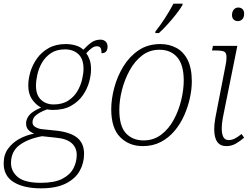

<svg xmlns="http://www.w3.org/2000/svg" viewBox="-60 -786 1371 1046"><path d="M163 240Q70 240 15 206.5Q-40 173 -40 104Q-40 57 -16 24Q8 -9 45.5 -29.5Q83 -50 126 -58Q106 -66 94 -79Q82 -92 82 -114Q82 -136 98.5 -157.5Q115 -179 164 -200Q135 -215 114.5 -245Q94 -275 94 -320Q94 -355 105.5 -394Q117 -433 141.5 -467.5Q166 -502 205 -524Q244 -546 298 -546Q326 -546 352 -538.5Q378 -531 394 -515Q419 -542 440 -556Q461 -570 487 -570Q505 -570 515.5 -559.5Q526 -549 526 -533Q526 -496 493 -496Q493 -518 487 -526Q481 -534 468 -534Q454 -534 440 -524Q426 -514 410 -496Q420 -483 428 -461.5Q436 -440 436 -408Q436 -377 425.5 -339Q415 -301 391 -266.5Q367 -232 327 -209.5Q287 -187 227 -187Q220 -187 211.5 -188Q203 -189 196 -190Q158 -176 137.5 -159.5Q117 -143 117 -119Q117 -103 133.5 -93.5Q150 -84 171 -82L249 -74Q326 -65 362 -34.5Q398 -4 398 52Q398 102 374.5 144.5Q351 187 299 213.5Q247 240 163 240ZM232 -217Q280 -217 312 -238Q344 -259 362 -290Q380 -321 387.5 -354Q395 -387 395 -411Q395 -465 367 -491Q339 -517 294 -517Q248 -517 217.5 -496.5Q187 -476 169 -445Q151 -414 143.5 -380Q136 -346 136 -319Q136 -268 163.5 -242.5Q191 -217 232 -217ZM163 210Q236 210 278.5 188.5Q321 167 339.5 132Q358 97 358 58Q358 18 330 -6.5Q302 -31 244 -36L169 -44Q90 -29 45 5.5Q0 40 0 102Q0 148 37.5 179Q75 210 163 210Z M718 10Q643 10 594.5 -39Q546 -88 546 -191Q546 -246 562.5 -308Q579 -370 612 -424Q645 -478 695 -512Q745 -546 814 -546Q861 -546 900 -525.5Q939 -505 962 -460Q985 -415 985 -342Q985 -300 974.5 -252Q964 -204 943.5 -157.5Q923 -111 891 -73Q859 -35 816 -12.5Q773 10 718 10ZM722 -21Q777 -21 818.5 -52.5Q860 -84 887 -134.5Q914 -185 927.5 -241.5Q941 -298 941 -347Q941 -433 905.5 -474Q870 -515 809 -515Q755 -515 714.5 -484Q674 -453 646.5 -403Q619 -353 604.5 -296Q590 -239 590 -188Q590 -98 626.5 -59.5Q663 -21 722 -21ZM786 -606 787 -615Q812 -646 838 -686Q864 -726 885 -766H935L934 -758Q921 -736 899.5 -708.5Q878 -681 853.5 -654Q829 -627 806 -606Z M1236 -671Q1222 -671 1213 -679.5Q1204 -688 1204 -704Q1204 -722 1213.5 -733.5Q1223 -745 1238 -745Q1252 -745 1261 -736.5Q1270 -728 1270 -712Q1270 -690 1259.5 -680.5Q1249 -671 1236 -671ZM1173 10Q1107 10 1107 -83Q1107 -108 1113 -142.5Q1119 -177 1126 -210L1169 -431Q1171 -439 1172.5 -450.5Q1174 -462 1174 -473Q1174 -498 1162 -504.5Q1150 -511 1114 -511H1095L1100 -536H1233L1166 -204Q1160 -177 1154 -144Q1148 -111 1148 -87Q1148 -57 1156.5 -40Q1165 -23 1186 -23Q1203 -23 1219 -31Q1235 -39 1256 -56L1270 -36Q1248 -17 1224.5 -3.5Q1201 10 1173 10Z"/></svg>

Font: Noto Serif ExtraLight
Style: Italic
Weight: 200
Italic angle: -12°
Designer: Monotype Design Team
Foundry: Monotype Imaging Inc.
Version: Version 2.014; ttfautohint (v1.8.4.7-5d5b)